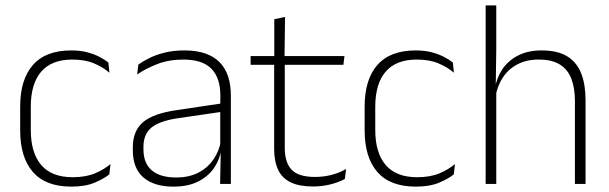

<svg xmlns="http://www.w3.org/2000/svg" viewBox="-20 -684 2266 714"><path d="M245 10Q150 10 102.5 -44.2Q55 -98.5 55 -199.5V-287.5Q55 -388.5 102.5 -442.5Q150 -496.5 245 -496.5Q278.5 -496.5 304.8 -489.5Q331 -482.5 350.5 -472.2Q370 -462 383 -451.5L387 -413.5Q363.5 -434 330 -448.2Q296.5 -462.5 248.5 -462.5Q172 -462.5 133.2 -417.5Q94.5 -372.5 94.5 -287V-200.5Q94.5 -116 133.2 -70.5Q172 -25 250 -25Q299.5 -25 333.5 -39.5Q367.5 -54 391 -74L386.5 -35.5Q366 -19 331.5 -4.5Q297 10 245 10Z M798.5 0 801 -125 799 -131.5V-290L799.5 -328Q799.5 -394.5 766 -428.5Q732.5 -462.5 661.5 -462.5Q607.5 -462.5 564.2 -445.5Q521 -428.5 490 -407L494.5 -444Q511 -456 535.8 -468.2Q560.5 -480.5 593 -488.5Q625.5 -496.5 666 -496.5Q711 -496.5 743.8 -485Q776.5 -473.5 797.5 -451.8Q818.5 -430 828.5 -399Q838.5 -368 838.5 -328.5V0ZM625 10Q552.5 10 513.2 -24.2Q474 -58.5 474 -124V-136.5Q474 -197.5 512 -229.8Q550 -262 637 -274.5L808.5 -300L810.5 -269L642.5 -244.5Q574 -234.5 543.8 -210Q513.5 -185.5 513.5 -138.5V-128Q513.5 -77 544.5 -50.5Q575.5 -24 635 -24Q683.5 -24 718.2 -42.2Q753 -60.5 774.2 -91.8Q795.5 -123 802 -162L812.5 -131H803.5Q798.5 -94 777.5 -61.8Q756.5 -29.5 718.5 -9.8Q680.5 10 625 10Z M1144.5 9.5Q1093 9.5 1061.2 -5.8Q1029.5 -21 1014.5 -52.2Q999.5 -83.5 999.5 -130.5V-459H1039V-134.5Q1039 -79 1064.8 -52.5Q1090.5 -26 1151.5 -26Q1182 -26 1211.2 -33.2Q1240.5 -40.5 1267 -55.5L1262.5 -18.5Q1239.5 -6 1208.2 1.8Q1177 9.5 1144.5 9.5ZM912 -443V-475.5H1261L1257 -443ZM1000 -469.5V-612.5L1040 -621L1038 -469.5Z M1526 10Q1431 10 1383.5 -44.2Q1336 -98.5 1336 -199.5V-287.5Q1336 -388.5 1383.5 -442.5Q1431 -496.5 1526 -496.5Q1559.5 -496.5 1585.8 -489.5Q1612 -482.5 1631.5 -472.2Q1651 -462 1664 -451.5L1668 -413.5Q1644.5 -434 1611 -448.2Q1577.5 -462.5 1529.5 -462.5Q1453 -462.5 1414.2 -417.5Q1375.5 -372.5 1375.5 -287V-200.5Q1375.5 -116 1414.2 -70.5Q1453 -25 1531 -25Q1580.5 -25 1614.5 -39.5Q1648.5 -54 1672 -74L1667.5 -35.5Q1647 -19 1612.5 -4.5Q1578 10 1526 10Z M2118 0V-308Q2118 -356 2105 -390.5Q2092 -425 2062.5 -443.8Q2033 -462.5 1983.5 -462.5Q1937.5 -462.5 1903.8 -444.5Q1870 -426.5 1849.8 -395.5Q1829.5 -364.5 1822.5 -324L1809 -356H1821Q1826.5 -394 1847.8 -426Q1869 -458 1905.8 -477.2Q1942.5 -496.5 1994.5 -496.5Q2054 -496.5 2089.8 -474.2Q2125.5 -452 2141.5 -410.8Q2157.5 -369.5 2157.5 -311.5V0ZM1786 0V-664H1825.5V-498.5L1823.5 -359L1825.5 -355V0Z"/></svg>

Font: Anek Latin ExtraLight
Style: Regular
Weight: 250
Designer: Yesha Goshar
Foundry: Ek Type
Version: Version 1.003